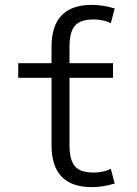

<svg xmlns="http://www.w3.org/2000/svg" viewBox="-20 -760 562 790"><path d="M445 -500V-440H266V-163Q266 -101 288.5 -75.5Q311 -50 365 -50Q403 -50 436 -65L452 -5Q404 10 358 10Q192 10 192 -163V-440H55V-500H192V-567Q192 -740 358 -740Q404 -740 452 -725L436 -665Q403 -680 365 -680Q311 -680 288.5 -654.5Q266 -629 266 -567V-500Z"/></svg>

Font: M PLUS 1p
Style: Regular
Weight: 400
Version: Version 1.062